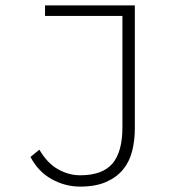

<svg xmlns="http://www.w3.org/2000/svg" viewBox="-20 -680 640 712"><path d="M277 12Q222 12 172 -15.5Q122 -43 93 -98L126 -125Q155 -75 195 -52.5Q235 -30 277 -30Q360 -30 397 -73.5Q434 -117 434 -208V-621H147V-660H480V-204Q480 -159 470 -119.5Q460 -80 436 -51Q412 -22 373 -5Q334 12 277 12Z"/></svg>

Font: Source Code Pro Light
Style: Regular
Weight: 300
Monospace: yes
Designer: Paul D. Hunt, Teo Tuominen
Foundry: Adobe Systems Incorporated
Version: Version 2.030;PS 1.000;hotconv 16.6.51;makeotf.lib2.5.65220